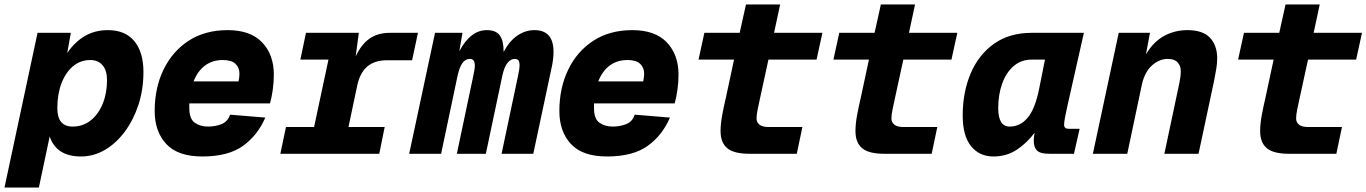

<svg xmlns="http://www.w3.org/2000/svg" viewBox="-53 -684 6078 854"><path d="M-33 150 114 -538H262L246 -448Q279 -497 324 -523.5Q369 -550 427 -550Q504 -550 544.5 -501Q585 -452 585 -364Q585 -286 563 -218.5Q541 -151 502.5 -99Q464 -47 414 -17.5Q364 12 307 12Q198 12 168 -77L120 150ZM270 -121Q316 -121 350.5 -148.5Q385 -176 404 -223Q423 -270 423 -328Q423 -371 403 -394Q383 -417 349 -417Q305 -417 272 -389.5Q239 -362 220.5 -313.5Q202 -265 202 -203Q202 -121 270 -121Z M847 12Q738 12 686.5 -43.5Q635 -99 635 -190Q635 -293 674.5 -374.5Q714 -456 786.5 -503Q859 -550 960 -550Q1061 -550 1113 -495.5Q1165 -441 1165 -352Q1165 -317 1160 -283Q1155 -249 1148 -224H789Q789 -214 789 -204Q789 -155 813.5 -138Q838 -121 872 -121Q906 -121 933.5 -132.5Q961 -144 970 -174L1127 -161Q1093 -82 1027.5 -35Q962 12 847 12ZM938 -417Q892 -417 859 -392.5Q826 -368 808 -322H1008Q1009 -330 1010.5 -337.5Q1012 -345 1012 -357Q1012 -383 994.5 -400Q977 -417 938 -417Z M1194 0 1219 -119H1344L1408 -419H1283L1308 -538H1543L1529 -433Q1553 -485 1589.5 -511.5Q1626 -538 1682 -538H1806L1780 -416H1669Q1613 -416 1580.5 -388Q1548 -360 1536 -304L1497 -119H1658L1634 0Z M1767 0 1882 -538H2004L1990 -456Q2040 -550 2112 -550Q2153 -550 2170 -526.5Q2187 -503 2187 -456Q2187 -454 2187 -453Q2213 -502 2248.5 -526Q2284 -550 2324 -550Q2409 -550 2409 -454Q2409 -436 2406.5 -416.5Q2404 -397 2399 -376L2319 0H2178L2251 -346Q2258 -378 2258 -394Q2258 -410 2252.5 -416Q2247 -422 2236 -422Q2219 -422 2204.5 -404.5Q2190 -387 2181 -346L2108 0H1979L2052 -346Q2059 -377 2059 -393Q2059 -422 2037 -422Q2018 -422 2004.5 -404.5Q1991 -387 1982 -346L1909 0Z M2647 12Q2538 12 2486.5 -43.5Q2435 -99 2435 -190Q2435 -293 2474.5 -374.5Q2514 -456 2586.5 -503Q2659 -550 2760 -550Q2861 -550 2913 -495.5Q2965 -441 2965 -352Q2965 -317 2960 -283Q2955 -249 2948 -224H2589Q2589 -214 2589 -204Q2589 -155 2613.5 -138Q2638 -121 2672 -121Q2706 -121 2733.5 -132.5Q2761 -144 2770 -174L2927 -161Q2893 -82 2827.5 -35Q2762 12 2647 12ZM2738 -417Q2692 -417 2659 -392.5Q2626 -368 2608 -322H2808Q2809 -330 2810.5 -337.5Q2812 -345 2812 -357Q2812 -383 2794.5 -400Q2777 -417 2738 -417Z M3281 0Q3211 0 3181.5 -25Q3152 -50 3152 -101Q3152 -132 3159 -170.5Q3166 -209 3176 -251L3212 -419H3054L3080 -538H3237L3265 -664H3417L3390 -538H3605L3579 -419H3365L3328 -249Q3321 -218 3316.5 -195Q3312 -172 3312 -157Q3312 -140 3325 -129.5Q3338 -119 3366 -119H3516L3491 0Z M3881 0Q3811 0 3781.5 -25Q3752 -50 3752 -101Q3752 -132 3759 -170.5Q3766 -209 3776 -251L3812 -419H3654L3680 -538H3837L3865 -664H4017L3990 -538H4205L4179 -419H3965L3928 -249Q3921 -218 3916.5 -195Q3912 -172 3912 -157Q3912 -140 3925 -129.5Q3938 -119 3966 -119H4116L4091 0Z M4366 12Q4303 12 4266 -34Q4229 -80 4229 -170Q4229 -274 4264.5 -357.5Q4300 -441 4368.5 -489.5Q4437 -538 4536 -538H4768L4693 -205Q4688 -182 4684 -161Q4680 -140 4680 -129Q4680 -111 4701 -111H4749L4724 0H4614Q4574 0 4559.5 -14.5Q4545 -29 4545 -58Q4545 -73 4549 -94Q4517 -50 4471 -19Q4425 12 4366 12ZM4438 -121Q4485 -121 4518.5 -161Q4552 -201 4570 -294L4595 -419H4537Q4489 -419 4455.5 -390Q4422 -361 4404.5 -312Q4387 -263 4387 -203Q4387 -121 4438 -121Z M4808 0 4923 -538H5062L5044 -442Q5077 -498 5124.5 -524Q5172 -550 5229 -550Q5297 -550 5329 -516Q5361 -482 5361 -424Q5361 -402 5356.5 -375.5Q5352 -349 5347 -324L5278 0H5126L5193 -316Q5199 -345 5199 -368Q5199 -391 5185 -406.5Q5171 -422 5142 -422Q5104 -422 5071.5 -393.5Q5039 -365 5026 -308L4961 0Z M5681 0Q5611 0 5581.5 -25Q5552 -50 5552 -101Q5552 -132 5559 -170.5Q5566 -209 5576 -251L5612 -419H5454L5480 -538H5637L5665 -664H5817L5790 -538H6005L5979 -419H5765L5728 -249Q5721 -218 5716.5 -195Q5712 -172 5712 -157Q5712 -140 5725 -129.5Q5738 -119 5766 -119H5916L5891 0Z"/></svg>

Font: Geist Mono ExtraBold
Style: Italic
Weight: 800
Italic angle: -12°
Monospace: yes
Designer: Basement.studio, Andrés Briganti, Mateo Zaragoza
Foundry: Basement.studio, Vercel, Andrés Briganti, Guido Ferreyra, Mateo Zaragoza
Version: Version 1.500; ttfautohint (v1.8.4.7-5d5b)